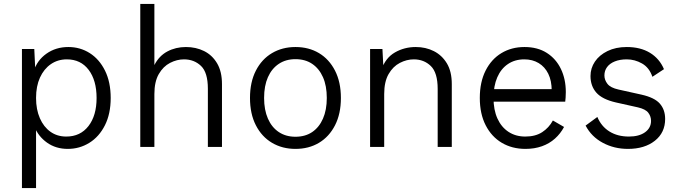

<svg xmlns="http://www.w3.org/2000/svg" viewBox="-20 -750 3469 980"><path d="M92 210V-500H155L161 -373L152 -386Q169 -442 217 -476Q265 -510 329 -510Q389 -510 438 -479Q487 -448 516 -389.5Q545 -331 545 -250Q545 -169 515.5 -110.5Q486 -52 436 -21Q386 10 326 10Q265 10 220 -22Q175 -54 155 -105L164 -119V210ZM318 -53Q390 -53 431.5 -106.5Q473 -160 473 -250Q473 -340 432.5 -393.5Q392 -447 321 -447Q275 -447 239.5 -422.5Q204 -398 184 -354Q164 -310 164 -250Q164 -191 183.5 -146.5Q203 -102 237.5 -77.5Q272 -53 318 -53Z M696 0V-730H768V-418Q792 -465 834.5 -487.5Q877 -510 929 -510Q980 -510 1021.5 -489.5Q1063 -469 1088 -427Q1113 -385 1113 -321V0H1041V-297Q1041 -380 1006 -413.5Q971 -447 919 -447Q883 -447 848 -429Q813 -411 790.5 -372Q768 -333 768 -270V0Z M1488 -510Q1556 -510 1608 -479Q1660 -448 1690 -389.5Q1720 -331 1720 -250Q1720 -169 1690 -110.5Q1660 -52 1608 -21Q1556 10 1488 10Q1421 10 1368.5 -21Q1316 -52 1286 -110.5Q1256 -169 1256 -250Q1256 -331 1286 -389.5Q1316 -448 1368.5 -479Q1421 -510 1488 -510ZM1488 -448Q1439 -448 1403 -424Q1367 -400 1347.5 -356Q1328 -312 1328 -250Q1328 -189 1347.5 -144.5Q1367 -100 1403 -76Q1439 -52 1488 -52Q1538 -52 1573.5 -76Q1609 -100 1628.5 -144.5Q1648 -189 1648 -250Q1648 -312 1628.5 -356Q1609 -400 1573.5 -424Q1538 -448 1488 -448Z M1869 0V-500H1932L1938 -385L1927 -395Q1948 -455 1996 -482.5Q2044 -510 2102 -510Q2153 -510 2194.5 -489Q2236 -468 2261 -426.5Q2286 -385 2286 -321V0H2214V-296Q2214 -379 2179 -413Q2144 -447 2092 -447Q2056 -447 2021 -429Q1986 -411 1963.5 -372Q1941 -333 1941 -270V0Z M2662 10Q2594 10 2541.5 -21Q2489 -52 2459 -110.5Q2429 -169 2429 -250Q2429 -331 2458.5 -389.5Q2488 -448 2539.5 -479Q2591 -510 2657 -510Q2724 -510 2771 -480Q2818 -450 2843 -398Q2868 -346 2868 -280Q2868 -264 2867 -252Q2866 -240 2865 -231H2476V-295H2833L2796 -287Q2796 -338 2778.5 -373.5Q2761 -409 2729.5 -428Q2698 -447 2656 -447Q2608 -447 2572.5 -423Q2537 -399 2518 -355Q2499 -311 2499 -250Q2499 -189 2519 -145Q2539 -101 2575.5 -77Q2612 -53 2661 -53Q2713 -53 2747.5 -75.5Q2782 -98 2802 -135L2859 -102Q2841 -68 2812.5 -42.5Q2784 -17 2746 -3.5Q2708 10 2662 10Z M3185 10Q3115 10 3057 -21Q2999 -52 2969 -109L3029 -153Q3049 -105 3090.5 -79Q3132 -53 3190 -53Q3242 -53 3272.5 -75Q3303 -97 3303 -133Q3303 -156 3289 -174.5Q3275 -193 3236 -202L3124 -227Q3054 -243 3024 -277Q2994 -311 2994 -362Q2994 -402 3016.5 -435.5Q3039 -469 3081 -489.5Q3123 -510 3179 -510Q3249 -510 3297.5 -480.5Q3346 -451 3369 -397L3310 -358Q3294 -405 3257 -426Q3220 -447 3179 -447Q3144 -447 3118 -436.5Q3092 -426 3078.5 -407.5Q3065 -389 3065 -365Q3065 -342 3080.5 -322Q3096 -302 3137 -293L3254 -267Q3321 -252 3348 -221Q3375 -190 3375 -143Q3375 -73 3322.5 -31.5Q3270 10 3185 10Z"/></svg>

Font: Kantumruy Pro
Style: Regular
Weight: 400
Designer: Sovichet Tep
Foundry: Sovichet Tep
Version: Version 1.002